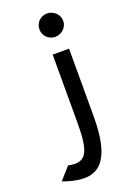

<svg xmlns="http://www.w3.org/2000/svg" viewBox="-231 -672 548 804"><g transform="rotate(-20 42.5 -270.0)"><path d="M-94 61C30 105 125 92 125 -150V-451H52V-150C52 -23 36 26 -46 7ZM36 -569C36 -540 59 -517 88 -517C117 -517 142 -540 142 -569C142 -598 117 -621 88 -621C59 -621 36 -598 36 -569Z"/></g></svg>

Font: Charger Pro
Style: Regular
Weight: 400
Designer: Jasper
Foundry: Cannot Into Space Fonts
Version: Version 1.09